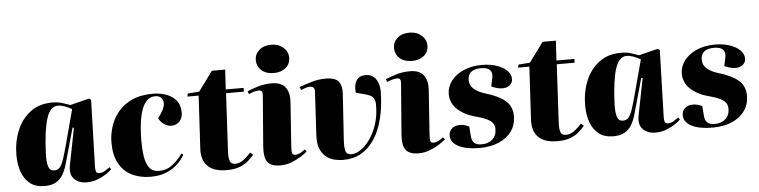

<svg xmlns="http://www.w3.org/2000/svg" viewBox="-47 -1027 5049 1277"><g transform="rotate(-5 2477.0 -388.5)"><path d="M551 -87Q550 -65 554.5 -52.5Q559 -40 578 -40Q597 -40 615.5 -52Q634 -64 646 -73L657 -59Q648 -49 623 -31.5Q598 -14 563 0Q528 14 488 14Q435 14 404 -18Q373 -50 386 -112L434 -355L425 -357L377 -186Q367 -149 356.5 -113.5Q346 -78 329 -49Q312 -20 283 -3Q254 14 207 14Q147 14 110 -15Q73 -44 55 -94Q37 -144 37 -206Q37 -295 67.5 -369.5Q98 -444 157.5 -489.5Q217 -535 304 -535Q341 -535 370.5 -526Q400 -517 424 -508L551 -540L564 -530ZM279 -84Q301 -84 315 -98.5Q329 -113 341.5 -148.5Q354 -184 371 -248L433 -480Q408 -494 384 -502.5Q360 -511 340 -511Q288 -511 263.5 -431.5Q239 -352 233 -201Q231 -140 241 -112Q251 -84 279 -84Z M978 -535Q1021 -535 1062.5 -521Q1104 -507 1130.5 -476Q1157 -445 1157 -394Q1157 -356 1135 -334Q1113 -312 1081 -312Q1056 -312 1032 -329Q1008 -346 998 -369L1019 -400Q1052 -450 1041 -483.5Q1030 -517 990 -517Q956 -517 933.5 -493.5Q911 -470 898 -430Q885 -390 879 -339Q873 -288 873 -233Q873 -174 880 -126Q887 -78 908.5 -49Q930 -20 974 -20Q1026 -20 1065.5 -52Q1105 -84 1131 -122L1143 -114Q1136 -100 1120 -79Q1104 -58 1076.5 -36.5Q1049 -15 1009 -0.5Q969 14 915 14Q844 14 789.5 -13Q735 -40 704.5 -95Q674 -150 674 -234Q674 -286 690 -339Q706 -392 742 -436.5Q778 -481 836 -508Q894 -535 978 -535Z M1208 -516 1285 -522 1381 -653H1470L1462 -521H1582L1581 -496H1462L1441 -108Q1439 -65 1447 -44Q1455 -23 1483 -23Q1509 -23 1534 -40Q1559 -57 1587 -89L1606 -73Q1587 -50 1564 -30.5Q1541 -11 1506.5 1.5Q1472 14 1422 14Q1337 14 1296 -26.5Q1255 -67 1259 -142L1279 -496H1204Z M1678 -698Q1678 -737 1708 -764Q1738 -791 1790 -791Q1837 -791 1869 -763Q1901 -735 1901 -696Q1901 -653 1870 -627.5Q1839 -602 1792 -602Q1738 -602 1708 -629.5Q1678 -657 1678 -698ZM1704 -457Q1706 -476 1701 -485.5Q1696 -495 1680 -495Q1670 -495 1651.5 -490.5Q1633 -486 1613 -477L1606 -496Q1632 -508 1676 -521.5Q1720 -535 1769 -535Q1833 -535 1860.5 -499Q1888 -463 1884 -403L1863 -101Q1861 -72 1865 -60Q1869 -48 1886 -48Q1902 -48 1919.5 -57Q1937 -66 1951 -78L1962 -63Q1950 -52 1922 -33.5Q1894 -15 1857 -0.5Q1820 14 1782 14Q1735 14 1711 -2.5Q1687 -19 1680.5 -51Q1674 -83 1678 -129Z M2396 -535Q2441 -535 2464.5 -502Q2488 -469 2488 -420Q2488 -368 2480 -308.5Q2472 -249 2453 -192Q2434 -135 2400.5 -88.5Q2367 -42 2317.5 -14Q2268 14 2198 14Q2176 14 2147 8Q2118 2 2091.5 -16.5Q2065 -35 2048.5 -71.5Q2032 -108 2036 -169L2052 -453Q2054 -478 2039 -486.5Q2024 -495 1989 -484L1961 -474L1953 -494Q1985 -506 2033 -520.5Q2081 -535 2130 -535Q2195 -535 2217 -505.5Q2239 -476 2235 -422L2215 -116Q2212 -68 2219.5 -43.5Q2227 -19 2259 -19Q2287 -19 2320 -41Q2353 -63 2382 -104Q2411 -145 2430 -202.5Q2449 -260 2449 -331Q2449 -361 2439 -376Q2429 -391 2413 -397.5Q2397 -404 2379 -409L2322 -424Q2316 -470 2333.5 -502.5Q2351 -535 2396 -535Z M2601 -698Q2601 -737 2631 -764Q2661 -791 2713 -791Q2760 -791 2792 -763Q2824 -735 2824 -696Q2824 -653 2793 -627.5Q2762 -602 2715 -602Q2661 -602 2631 -629.5Q2601 -657 2601 -698ZM2627 -457Q2629 -476 2624 -485.5Q2619 -495 2603 -495Q2593 -495 2574.5 -490.5Q2556 -486 2536 -477L2529 -496Q2555 -508 2599 -521.5Q2643 -535 2692 -535Q2756 -535 2783.5 -499Q2811 -463 2807 -403L2786 -101Q2784 -72 2788 -60Q2792 -48 2809 -48Q2825 -48 2842.5 -57Q2860 -66 2874 -78L2885 -63Q2873 -52 2845 -33.5Q2817 -15 2780 -0.5Q2743 14 2705 14Q2658 14 2634 -2.5Q2610 -19 2603.5 -51Q2597 -83 2601 -129Z M3126 -9Q3171 -9 3198.5 -34Q3226 -59 3226 -102Q3226 -139 3196 -159.5Q3166 -180 3104 -196Q3032 -214 2984.5 -256.5Q2937 -299 2937 -361Q2937 -408 2966.5 -447.5Q2996 -487 3049.5 -511Q3103 -535 3174 -535Q3227 -535 3270.5 -520.5Q3314 -506 3339.5 -481Q3365 -456 3365 -425Q3365 -400 3346 -384Q3327 -368 3296 -368Q3279 -368 3259 -373.5Q3239 -379 3223 -387L3235 -444Q3242 -478 3224.5 -496Q3207 -514 3166 -514Q3077 -514 3077 -441Q3077 -406 3105 -382Q3133 -358 3177 -345Q3266 -319 3311 -281Q3356 -243 3356 -178Q3356 -120 3325.5 -77Q3295 -34 3240 -10Q3185 14 3110 14Q3021 14 2970 -12.5Q2919 -39 2919 -85Q2919 -115 2939.5 -132.5Q2960 -150 2992 -150Q3023 -150 3054 -134L3059 -70Q3061 -38 3077.5 -23.5Q3094 -9 3126 -9Z M3416 -516 3493 -522 3589 -653H3678L3670 -521H3790L3789 -496H3670L3649 -108Q3647 -65 3655 -44Q3663 -23 3691 -23Q3717 -23 3742 -40Q3767 -57 3795 -89L3814 -73Q3795 -50 3772 -30.5Q3749 -11 3714.5 1.5Q3680 14 3630 14Q3545 14 3504 -26.5Q3463 -67 3467 -142L3487 -496H3412Z M4348 -87Q4347 -65 4351.5 -52.5Q4356 -40 4375 -40Q4394 -40 4412.5 -52Q4431 -64 4443 -73L4454 -59Q4445 -49 4420 -31.5Q4395 -14 4360 0Q4325 14 4285 14Q4232 14 4201 -18Q4170 -50 4183 -112L4231 -355L4222 -357L4174 -186Q4164 -149 4153.5 -113.5Q4143 -78 4126 -49Q4109 -20 4080 -3Q4051 14 4004 14Q3944 14 3907 -15Q3870 -44 3852 -94Q3834 -144 3834 -206Q3834 -295 3864.5 -369.5Q3895 -444 3954.5 -489.5Q4014 -535 4101 -535Q4138 -535 4167.5 -526Q4197 -517 4221 -508L4348 -540L4361 -530ZM4076 -84Q4098 -84 4112 -98.5Q4126 -113 4138.5 -148.5Q4151 -184 4168 -248L4230 -480Q4205 -494 4181 -502.5Q4157 -511 4137 -511Q4085 -511 4060.5 -431.5Q4036 -352 4030 -201Q4028 -140 4038 -112Q4048 -84 4076 -84Z M4682 -9Q4727 -9 4754.5 -34Q4782 -59 4782 -102Q4782 -139 4752 -159.5Q4722 -180 4660 -196Q4588 -214 4540.5 -256.5Q4493 -299 4493 -361Q4493 -408 4522.5 -447.5Q4552 -487 4605.5 -511Q4659 -535 4730 -535Q4783 -535 4826.5 -520.5Q4870 -506 4895.5 -481Q4921 -456 4921 -425Q4921 -400 4902 -384Q4883 -368 4852 -368Q4835 -368 4815 -373.5Q4795 -379 4779 -387L4791 -444Q4798 -478 4780.5 -496Q4763 -514 4722 -514Q4633 -514 4633 -441Q4633 -406 4661 -382Q4689 -358 4733 -345Q4822 -319 4867 -281Q4912 -243 4912 -178Q4912 -120 4881.5 -77Q4851 -34 4796 -10Q4741 14 4666 14Q4577 14 4526 -12.5Q4475 -39 4475 -85Q4475 -115 4495.5 -132.5Q4516 -150 4548 -150Q4579 -150 4610 -134L4615 -70Q4617 -38 4633.5 -23.5Q4650 -9 4682 -9Z"/></g></svg>

Font: Literata 72pt ExtraBold
Style: Italic
Weight: 800
Italic angle: -2°
Designer: Latin by Veronika Burian and Jose Scaglione. Greek by Irene Vlachou. Cyrillic by Vera Evstafieva
Foundry: TypeTogether
Version: Version 3.002